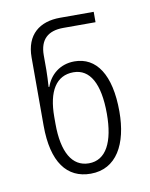

<svg xmlns="http://www.w3.org/2000/svg" viewBox="-59 -888 412 528"><g transform="rotate(-10 147.0 -624.5)"><path d="M153 -406C225 -406 260 -470 260 -561C260 -664 223 -718 162 -718C121 -718 93 -693 82 -661H80C81 -677 82 -695 82 -708V-749C82 -793 105 -814 148 -814H238V-843H144C87 -843 48 -813 48 -749V-559C48 -456 87 -406 153 -406ZM153 -435C106 -435 81 -479 81 -558V-577C81 -649 106 -689 154 -689C200 -689 225 -645 225 -561C225 -482 201 -435 153 -435Z"/></g></svg>

Font: Noto Sans Georgian Condensed ExtraLight
Style: Regular
Weight: 200
Width: 3
Designer: Monotype Design Team, Akaki Razmadze
Foundry: Google LLC
Version: Version 2.005